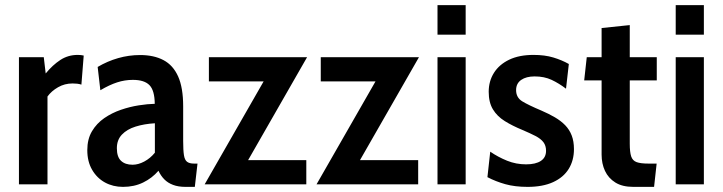

<svg xmlns="http://www.w3.org/2000/svg" viewBox="-20 -720 2824 750"><path d="M54 0V-496.5H151L158.5 -433Q185.5 -466 215.8 -485.8Q246 -505.5 283.5 -505.5Q296.5 -505.5 307 -503L298 -389.5Q290 -392 281.8 -393Q273.5 -394 263.5 -394Q232.5 -394 206.8 -379.2Q181 -364.5 165.5 -343V0Z M460.5 10Q421.5 10 390 -7.2Q358.5 -24.5 339.8 -56.8Q321 -89 321 -133.5Q321 -176.5 339.2 -207.2Q357.5 -238 387.2 -258.5Q417 -279 452 -291Q487 -303 522 -308.5Q557 -314 584.5 -314.5Q584 -366.5 564 -387.2Q544 -408 499 -408Q467.5 -408 437.5 -398.2Q407.5 -388.5 372 -367.5L361.5 -458.5Q399.5 -481 441.5 -493Q483.5 -505 527.5 -505Q581 -505 618.5 -485.2Q656 -465.5 675.8 -421.5Q695.5 -377.5 695.5 -304.5V-169.5Q695.5 -133 698.5 -114Q701.5 -95 710.8 -88Q720 -81 738 -81H751.5L741 10H705Q676.5 10 656 2.2Q635.5 -5.5 621.8 -19.5Q608 -33.5 599 -53Q574 -24 539 -7Q504 10 460.5 10ZM498 -76.5Q520 -76.5 543.5 -89Q567 -101.5 585 -123.5V-238.5Q543 -236 509.5 -225.5Q476 -215 456.2 -194.2Q436.5 -173.5 436.5 -141Q436.5 -107 452.8 -91.8Q469 -76.5 498 -76.5Z M779.5 0 1035 -446 1043 -402H796V-496.5H1179.5L924 -50.5L913.5 -94.5H1176.5V0Z M1216.5 0 1472 -446 1480 -402H1233V-496.5H1616.5L1361 -50.5L1350.5 -94.5H1613.5V0Z M1689 0V-496.5H1799V0ZM1689 -584.5V-700H1799V-584.5Z M2041 10Q1991.5 10 1954 -0.5Q1916.5 -11 1884 -28L1895 -127.5Q1925.5 -106.5 1960.8 -92.2Q1996 -78 2035 -78Q2072.5 -78 2092.8 -91.5Q2113 -105 2113 -131Q2113 -151 2102.8 -164.5Q2092.5 -178 2071.8 -188.8Q2051 -199.5 2020.5 -212.5Q1981.5 -228.5 1951.8 -247Q1922 -265.5 1905.5 -292.8Q1889 -320 1889 -361.5Q1889 -403 1909.5 -435.5Q1930 -468 1969 -486.8Q2008 -505.5 2064 -505.5Q2108 -505.5 2141.2 -495.5Q2174.5 -485.5 2202 -470L2191 -373.5Q2163.5 -394.5 2134.8 -408Q2106 -421.5 2068.5 -421.5Q2035.5 -421.5 2015.8 -407.8Q1996 -394 1996 -368Q1996 -339 2020 -324.2Q2044 -309.5 2095 -288Q2124 -275.5 2147.5 -261.8Q2171 -248 2187.8 -230.8Q2204.5 -213.5 2213.2 -190.8Q2222 -168 2222 -137.5Q2222 -93.5 2201.5 -60.2Q2181 -27 2140.5 -8.5Q2100 10 2041 10Z M2454 10Q2411 10 2383.8 -7Q2356.5 -24 2343.2 -52.5Q2330 -81 2330 -116V-406H2262L2272 -496.5H2330V-610.5L2440 -622V-496.5H2545.5V-406H2440V-158.5Q2440 -126 2445.5 -109.2Q2451 -92.5 2466.5 -86.8Q2482 -81 2513 -81H2545L2535 10Z M2619.5 0V-496.5H2729.5V0ZM2619.5 -584.5V-700H2729.5V-584.5Z"/></svg>

Font: Cabin SemiCondensed SemiBold
Style: Regular
Weight: 600
Width: 4
Designer: Pablo Impallari
Foundry: Pablo Impallari. http://www.impallari.com Igino Marini. http://www.ikern.com
Version: Version 3.001